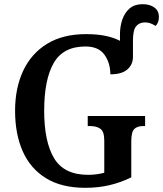

<svg xmlns="http://www.w3.org/2000/svg" viewBox="-20 -887 779 917"><path d="M387 10Q274 10 199.5 -36Q125 -82 88.5 -164.5Q52 -247 52 -358Q52 -466 90.5 -548.5Q129 -631 204.5 -677.5Q280 -724 391 -724Q445 -724 485 -715.5Q525 -707 553 -692V-723Q553 -762 564.5 -794.5Q576 -827 599.5 -847Q623 -867 661 -867Q696 -867 717.5 -851Q739 -835 739 -806Q739 -779 723 -763Q711 -771 699 -775.5Q687 -780 672 -780Q646 -780 630.5 -762Q615 -744 615 -693V-615Q615 -579 588.5 -555.5Q562 -532 507 -532Q507 -586 479 -625.5Q451 -665 388 -665Q282 -665 236.5 -586Q191 -507 191 -358Q191 -210 238.5 -131Q286 -52 401 -52Q421 -52 440.5 -54.5Q460 -57 478 -62V-216Q478 -258 460 -271.5Q442 -285 410 -285H399V-333H673V-285H664Q636 -285 621.5 -271Q607 -257 607 -212V-40Q556 -15 502.5 -2.5Q449 10 387 10Z"/></svg>

Font: Noto Serif SemiCondensed SemiBold
Style: Regular
Weight: 600
Width: 4
Designer: Monotype Design Team
Foundry: Monotype Imaging Inc.
Version: Version 2.013; ttfautohint (v1.8.4.7-5d5b)